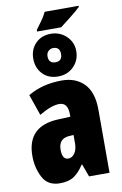

<svg xmlns="http://www.w3.org/2000/svg" viewBox="-104 -1022 693 1090"><g transform="rotate(-10 242.5 -477.0)"><path d="M234 -964Q226 -948 219.5 -936.5Q213 -925 172 -870V-861H311Q327 -873 369 -906Q411 -939 430 -958V-964ZM124 -712Q124 -659 157.5 -624Q191 -589 246 -589Q301 -589 336.5 -625Q372 -661 372 -713Q372 -765 335 -800Q298 -835 246 -835Q192 -835 158 -800.5Q124 -766 124 -712ZM284 -712Q284 -671 245 -671Q206 -671 206 -712Q206 -731 218 -742Q230 -753 245 -753Q284 -753 284 -712ZM274 -198Q274 -163 259 -141.5Q244 -120 222 -120Q187 -120 187 -176Q187 -240 246 -245L274 -247ZM66 -513 108 -392Q179 -434 224 -434Q274 -434 274 -366V-352L204 -349Q23 -342 23 -169Q23 -102 52 -46Q81 10 151 10Q202 10 232.5 -10.5Q263 -31 290 -73H293L320 0H438V-363Q438 -464 390 -513.5Q342 -563 262 -563Q149 -563 66 -513Z"/></g></svg>

Font: Noto Sans Display Condensed Black
Style: Regular
Weight: 900
Width: 3
Designer: Monotype Design team
Foundry: Monotype Imaging Inc.
Version: 1.000